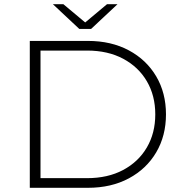

<svg xmlns="http://www.w3.org/2000/svg" viewBox="-20 -895 866 915"><path d="M122 0V-700H399Q510 -700 594 -655Q678 -610 724.5 -531Q771 -452 771 -350Q771 -248 724.5 -169Q678 -90 594 -45Q510 0 399 0ZM173 -46H395Q494 -46 567 -85Q640 -124 680 -192.5Q720 -261 720 -350Q720 -439 680 -507.5Q640 -576 567 -615Q494 -654 395 -654H173ZM358 -757 232 -875H282L386 -788L490 -875H540L414 -757Z"/></svg>

Font: Montserrat Light
Style: Regular
Weight: 300
Designer: Julieta Ulanovsky
Foundry: Julieta Ulanovsky
Version: Version 9.000; ttfautohint (v1.8.4.7-5d5b)